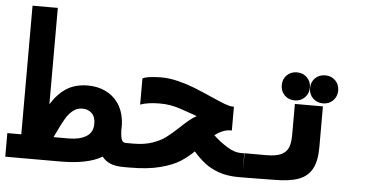

<svg xmlns="http://www.w3.org/2000/svg" viewBox="-52 -867 1903 965"><g transform="rotate(5 900.0 -384.0)"><path d="M4.5 -119H75V-768H202.5V-282Q237 -337 281 -364.8Q325 -392.5 388.5 -392.5Q435.5 -392.5 474.8 -374.5Q514 -356.5 540 -320.8Q566 -285 572.5 -233.5H573V-229Q574.5 -215.5 574.5 -200.5Q574.5 -188 574 -182Q575.5 -148 581.5 -134.8Q587.5 -121.5 601.5 -121.5V0Q561 0 534.8 -10.8Q508.5 -21.5 492.5 -43Q421 0 281 0H4.5ZM436 -204Q436 -239 417.2 -256.8Q398.5 -274.5 370 -274.5Q342.5 -274.5 321.8 -257.5Q301 -240.5 285.8 -214.5Q270.5 -188.5 249.5 -143.5L237.5 -119H314.5Q368 -119 402 -139.2Q436 -159.5 436 -204Z M596.5 -121.5H640.5Q695 -121.5 735.5 -135.5Q776 -149.5 803.2 -170Q830.5 -190.5 865.5 -223.5Q891.5 -248 908.2 -261.8Q925 -275.5 945 -287Q936 -290 932 -292Q883 -309.5 857.8 -317.5Q832.5 -325.5 808.5 -329.8Q784.5 -334 755.5 -334Q696 -334 657 -320V-451.5Q666.5 -458 693.8 -461.8Q721 -465.5 749.5 -465.5Q791 -465.5 835.8 -454.5Q880.5 -443.5 919.2 -428.2Q958 -413 1010.5 -389.5Q1056 -369.5 1079.5 -360.5Q1103 -351.5 1119.5 -350.5H1127.5V-230.5Q1120.5 -230.5 1107.5 -229.5Q1092.5 -227.5 1075.2 -219.5Q1058 -211.5 1042 -199Q1074.5 -168.5 1112 -145Q1149.5 -121.5 1182 -121.5H1199.5L1201.5 0H1181Q1124.5 0 1081.5 -15.2Q1038.5 -30.5 1008.8 -54Q979 -77.5 951.5 -109.5Q920.5 -79 884.5 -56Q848.5 -33 786 -16.5Q723.5 0 632 0H596.5Z M1201 -122H1312Q1361 -122 1387 -135Q1413 -148 1422.2 -172Q1431.5 -196 1431.5 -234.5V-391H1573V-185Q1573 -115.5 1551.5 -75.8Q1530 -36 1484.5 -19Q1439 -2 1362.5 -2L1293 -1Q1228 0 1201 0ZM1357.5 -479.5Q1357.5 -510 1377.5 -530Q1397.5 -550 1428.5 -550Q1459 -550 1479.2 -530Q1499.5 -510 1499.5 -479.5Q1499.5 -449 1479.2 -428.8Q1459 -408.5 1428.5 -408.5Q1397.5 -408.5 1377.5 -428.8Q1357.5 -449 1357.5 -479.5ZM1500.5 -477Q1500.5 -507.5 1520.5 -527.5Q1540.5 -547.5 1571.5 -547.5Q1602 -547.5 1622.2 -527.5Q1642.5 -507.5 1642.5 -477Q1642.5 -446.5 1622.2 -426.2Q1602 -406 1571.5 -406Q1540.5 -406 1520.5 -426.2Q1500.5 -446.5 1500.5 -477Z"/></g></svg>

Font: JuliaMono ExtraBoldItalic
Style: Regular
Weight: 800
Italic angle: -9°
Monospace: yes
Designer: cormullion
Foundry: corm
Version: Version 0.049; ttfautohint (v1.8.4)